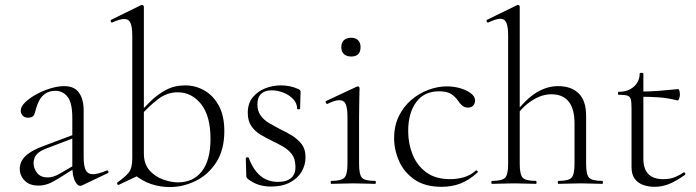

<svg xmlns="http://www.w3.org/2000/svg" viewBox="-20 -745 2822 778"><path d="M313 6Q309 8 305 8Q293 8 283 -13Q273 -34 273 -74V-267Q273 -329 253.5 -353Q234 -377 205 -377Q180 -377 163.5 -365.5Q147 -354 138.5 -337Q130 -320 126 -305Q124 -295 119 -281.5Q114 -268 94 -268Q79 -268 71.5 -277Q64 -286 64 -296Q64 -313 82 -330.5Q100 -348 127.5 -363Q155 -378 185 -387Q215 -396 240 -396Q281 -396 300 -369.5Q319 -343 319 -297V-108Q319 -72 327.5 -55.5Q336 -39 357 -39Q376 -39 412 -54Q417 -56 419 -50.5Q421 -45 416 -43ZM136 7Q99 7 79.5 -13.5Q60 -34 60 -61Q60 -78 68.5 -94Q77 -110 98.5 -125Q120 -140 158 -154L283 -201L285 -188L167 -143Q146 -135 135 -125.5Q124 -116 120 -105.5Q116 -95 116 -84Q116 -62 130.5 -44Q145 -26 173 -26Q184 -26 196 -29.5Q208 -33 225 -43L292 -82L294 -70L219 -23Q194 -7 175 0Q156 7 136 7Z M668 13Q630 13 593 1Q556 -11 520 -41L563 -123Q563 -80 586.5 -54Q610 -28 642.5 -17Q675 -6 701 -6Q763 -6 798 -51Q833 -96 833 -182Q833 -275 795 -323Q757 -371 700 -371Q656 -371 619.5 -342.5Q583 -314 551 -278L543 -285Q564 -309 591 -335.5Q618 -362 652.5 -380.5Q687 -399 730 -399Q772 -399 808 -378.5Q844 -358 866.5 -317Q889 -276 889 -214Q889 -138 856.5 -87.5Q824 -37 773 -12Q722 13 668 13ZM461 4Q457 5 455 1Q453 -3 456 -6Q486 -27 501 -45Q516 -63 516 -103V-599Q516 -635 509 -651.5Q502 -668 483 -668Q466 -668 435 -654Q431 -652 429 -658Q427 -664 431 -665L551 -724Q554 -725 556 -725Q558 -725 560.5 -723Q563 -721 563 -718V-44Z M1023 -322Q1023 -295 1036.5 -276.5Q1050 -258 1071.5 -245.5Q1093 -233 1116 -221Q1142 -209 1165 -194.5Q1188 -180 1203 -160Q1218 -140 1218 -108Q1218 -76 1202 -49Q1186 -22 1154.5 -5.5Q1123 11 1078 11Q1054 11 1031 4.5Q1008 -2 984 -20Q982 -22 980 -25Q978 -28 978 -32L976 -104Q976 -107 981.5 -107.5Q987 -108 988 -105Q1001 -71 1018.5 -49.5Q1036 -28 1058 -18Q1080 -8 1107 -8Q1142 -8 1160.5 -24.5Q1179 -41 1177 -74Q1176 -103 1162 -121Q1148 -139 1127 -151Q1106 -163 1083 -174Q1058 -186 1035.5 -199.5Q1013 -213 998.5 -234Q984 -255 984 -288Q984 -326 1004 -350.5Q1024 -375 1054.5 -387Q1085 -399 1118 -399Q1136 -399 1154 -395.5Q1172 -392 1189 -384Q1198 -380 1198 -373Q1198 -358 1197 -341Q1196 -324 1196 -304Q1196 -302 1190 -302Q1184 -302 1184 -304Q1184 -327 1167.5 -344Q1151 -361 1127.5 -370Q1104 -379 1081 -379Q1054 -379 1038.5 -365Q1023 -351 1023 -322Z M1322 0Q1320 0 1320 -6Q1320 -12 1322 -12Q1363 -12 1375.5 -25Q1388 -38 1388 -81V-270Q1388 -306 1381 -322.5Q1374 -339 1355 -339Q1346 -339 1334.5 -335.5Q1323 -332 1307 -324Q1303 -323 1300.5 -328.5Q1298 -334 1302 -336L1426 -394Q1429 -395 1430 -395Q1432 -395 1434.5 -393Q1437 -391 1437 -388Q1437 -381 1436 -349.5Q1435 -318 1435 -271V-81Q1435 -38 1446.5 -25Q1458 -12 1500 -12Q1503 -12 1503 -6Q1503 0 1500 0Q1483 0 1460 -1Q1437 -2 1411 -2Q1386 -2 1363 -1Q1340 0 1322 0ZM1403 -516Q1384 -516 1373.5 -526Q1363 -536 1363 -554Q1363 -572 1373.5 -582Q1384 -592 1403 -592Q1421 -592 1431 -582Q1441 -572 1441 -554Q1441 -516 1403 -516Z M1770 12Q1702 12 1659.5 -17.5Q1617 -47 1597 -92.5Q1577 -138 1577 -185Q1577 -235 1596 -274Q1615 -313 1646.5 -340Q1678 -367 1716 -381Q1754 -395 1791 -395Q1819 -395 1845 -387.5Q1871 -380 1888 -367Q1905 -354 1905 -338Q1905 -326 1897.5 -317.5Q1890 -309 1876 -309Q1862 -309 1852 -318Q1842 -327 1836 -337Q1824 -354 1807.5 -364.5Q1791 -375 1759 -375Q1698 -375 1666 -330.5Q1634 -286 1634 -214Q1634 -163 1652 -118.5Q1670 -74 1707.5 -46.5Q1745 -19 1805 -19Q1831 -19 1858.5 -26.5Q1886 -34 1908 -54Q1911 -56 1914.5 -52Q1918 -48 1915 -46Q1881 -15 1846 -1.5Q1811 12 1770 12Z M1974 0Q1971 0 1971 -6Q1971 -12 1974 -12Q2015 -12 2027 -25Q2039 -38 2039 -81V-600Q2039 -636 2032 -652.5Q2025 -669 2007 -669Q1991 -669 1959 -654Q1955 -652 1952.5 -657.5Q1950 -663 1954 -665L2077 -725Q2078 -725 2078 -725Q2078 -725 2079 -725Q2082 -725 2084 -723Q2086 -721 2086 -718V-81Q2086 -38 2098 -25Q2110 -12 2152 -12Q2154 -12 2154 -6Q2154 0 2152 0Q2134 0 2111.5 -1Q2089 -2 2063 -2Q2038 -2 2014.5 -1Q1991 0 1974 0ZM2243 0Q2240 0 2240 -6Q2240 -12 2243 -12Q2284 -12 2296 -25Q2308 -38 2308 -81V-244Q2308 -363 2214 -363Q2175 -363 2135.5 -337.5Q2096 -312 2067 -269L2063 -281Q2110 -343 2153 -369.5Q2196 -396 2241 -396Q2295 -396 2325 -366.5Q2355 -337 2355 -275V-81Q2355 -38 2367 -25Q2379 -12 2421 -12Q2423 -12 2423 -6Q2423 0 2421 0Q2403 0 2380.5 -1Q2358 -2 2332 -2Q2307 -2 2283.5 -1Q2260 0 2243 0Z M2632 12Q2608 12 2586.5 4.5Q2565 -3 2552 -20.5Q2539 -38 2539 -68V-306Q2539 -331 2536 -342.5Q2533 -354 2522 -357.5Q2511 -361 2487 -361Q2484 -361 2484 -367Q2484 -373 2487 -373Q2525 -373 2548.5 -394Q2572 -415 2572 -447Q2572 -450 2579.5 -450Q2587 -450 2587 -447V-102Q2587 -60 2607.5 -39.5Q2628 -19 2668 -19Q2695 -19 2715.5 -27.5Q2736 -36 2749 -46Q2753 -48 2756 -43.5Q2759 -39 2755 -36Q2718 -10 2690 1Q2662 12 2632 12ZM2725 -338Q2686 -348 2650.5 -350.5Q2615 -353 2575 -353V-374Q2614 -374 2650.5 -377Q2687 -380 2728 -384Q2731 -384 2733 -377.5Q2735 -371 2735 -361Q2735 -354 2732 -345.5Q2729 -337 2725 -338Z"/></svg>

Font: Cormorant Garamond Light Light
Style: Regular
Weight: 300
Version: Version 4.001